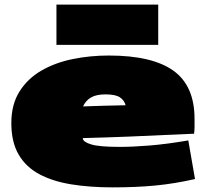

<svg xmlns="http://www.w3.org/2000/svg" viewBox="-20 -800 903 830"><path d="M466 10Q369 10 288.5 -3Q208 -16 150 -47Q92 -78 60.5 -132Q29 -186 29 -268Q29 -348 64 -404Q99 -460 158.5 -494.5Q218 -529 293.5 -544.5Q369 -560 450 -560Q638 -560 729.5 -494.5Q821 -429 821 -286Q821 -273 821 -254.5Q821 -236 819 -222Q762 -220 693 -216.5Q624 -213 537 -209.5Q450 -206 338 -203V-201Q340 -186 375 -175.5Q410 -165 498 -165Q553 -165 627 -171Q701 -177 794 -193L823 -26Q735 -6 652 2Q569 10 466 10ZM339 -340Q383 -342 431.5 -343Q480 -344 523 -345Q517 -367 498 -379.5Q479 -392 435 -392Q397 -392 374 -379Q351 -366 339 -340ZM224 -606V-780H664V-606Z"/></svg>

Font: Georama ExtraExtended Black
Style: Regular
Weight: 900
Width: 8
Designer: Jean-Baptiste Levee
Foundry: Production Type
Version: Version 1.000